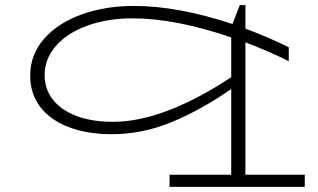

<svg xmlns="http://www.w3.org/2000/svg" viewBox="-20 -506 1231 744"><path d="M1161 171V218H637V171H876V-161Q756 -78 643 -32Q530 14 414 14Q319 14 247.5 -13Q176 -40 136.5 -91Q97 -142 97 -213Q97 -295 151.5 -356.5Q206 -418 297.5 -450.5Q389 -483 499 -483Q669 -483 881 -413L909 -486H931V-395Q1015 -364 1099 -323V-269Q1020 -308 931 -342V171ZM876 -207V-361Q659 -435 493 -435Q399 -435 321 -407.5Q243 -380 198 -329.5Q153 -279 153 -215Q153 -161 185 -120Q217 -79 276.5 -56.5Q336 -34 418 -34Q519 -34 636 -79.5Q753 -125 876 -207Z"/></svg>

Font: BioRhyme Expanded Light
Style: Regular
Weight: 300
Width: 7
Designer: Aoife Mooney
Foundry: Aoife Mooney Type
Version: Version 1.001